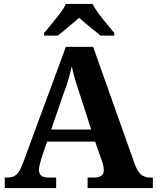

<svg xmlns="http://www.w3.org/2000/svg" viewBox="-20 -951 793 971"><path d="M4 0V-53H16Q34 -53 48 -58.5Q62 -64 73.5 -80Q85 -96 96 -126L313 -714H451L664 -114Q673 -92 683.5 -78.5Q694 -65 708.5 -59Q723 -53 741 -53H753V0H423V-53H456Q478 -53 491.5 -61.5Q505 -70 505 -91Q505 -99 503.5 -107Q502 -115 500 -122.5Q498 -130 496 -135L461 -235H218L189 -149Q187 -141 184 -130.5Q181 -120 179 -110Q177 -100 177 -92Q177 -73 188.5 -63Q200 -53 226 -53H264V0ZM239 -296H441L382 -480Q374 -503 367 -525Q360 -547 354 -569.5Q348 -592 343 -615Q338 -593 332 -571.5Q326 -550 319.5 -528.5Q313 -507 304 -485ZM203 -784Q219 -803 240.5 -829Q262 -855 282.5 -882Q303 -909 313 -931H448Q459 -909 479 -882Q499 -855 521 -829Q543 -803 558 -784V-771H489Q475 -782 455 -798Q435 -814 415 -831Q395 -848 380 -861Q365 -848 345 -831Q325 -814 306 -798Q287 -782 272 -771H203Z"/></svg>

Font: Noto Serif Myanmar
Style: Regular
Weight: 400
Designer: Ben Mitchell and the Monotype Design Team
Foundry: Monotype Imaging Inc.
Version: Version 2.106